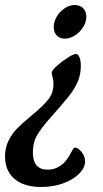

<svg xmlns="http://www.w3.org/2000/svg" viewBox="-25 -521 411 765"><path d="M319 -454Q319 -434 306.5 -413.5Q294 -393 274 -380Q254 -367 233 -367Q214 -367 201.5 -379.5Q189 -392 189 -414Q189 -434 201 -454.5Q213 -475 232.5 -488Q252 -501 273 -501Q293 -501 306 -488.5Q319 -476 319 -454ZM297 -258Q297 -224 284.5 -195Q272 -166 248 -136Q224 -106 175 -51Q137 -8 121.5 20Q106 48 106 86Q106 155 165 155Q224 155 258 87Q263 77 266.5 72Q270 67 274 67Q286 67 300 84.5Q314 102 314 122Q314 147 291 170.5Q268 194 228 209Q188 224 140 224Q70 224 32.5 191.5Q-5 159 -5 102Q-5 67 9.5 38.5Q24 10 44.5 -10.5Q65 -31 100 -60Q145 -97 166.5 -123.5Q188 -150 188 -186Q188 -200 184.5 -213.5Q181 -227 181 -231Q181 -240 201 -258Q221 -276 244.5 -291Q268 -306 278 -306Q286 -306 291.5 -293Q297 -280 297 -258Z"/></svg>

Font: Charm
Style: Bold
Weight: 700
Designer: Katatrad Aksorn Co.,Ltd.
Foundry: Cadson Demak Co.,Ltd.
Version: Version 1.001